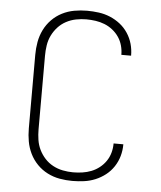

<svg xmlns="http://www.w3.org/2000/svg" viewBox="-53 -789 707 844"><g transform="rotate(5 300.0 -367.5)"><path d="M297 8Q269 8 241 3Q213 -2 187.5 -15Q162 -28 142 -48.5Q122 -69 109.5 -94.5Q97 -120 92 -148Q87 -176 87 -205V-530Q87 -559 92 -587Q97 -615 109.5 -640.5Q122 -666 142 -686.5Q162 -707 187.5 -720Q213 -733 241 -738Q269 -743 297 -743Q323 -743 349 -739.5Q375 -736 399 -726Q423 -716 443.5 -700Q464 -684 478.5 -662Q493 -640 500 -615Q507 -590 507 -564Q507 -563 507 -563Q507 -563 507 -563H464Q464 -563 464 -563Q464 -563 464 -564Q464 -584 458.5 -604Q453 -624 441.5 -641Q430 -658 413.5 -671Q397 -684 378 -691.5Q359 -699 338.5 -702Q318 -705 297 -705Q275 -705 252 -700.5Q229 -696 208.5 -685Q188 -674 172.5 -657Q157 -640 147 -619.5Q137 -599 133.5 -576Q130 -553 130 -530V-205Q130 -182 133.5 -159Q137 -136 147 -115.5Q157 -95 172.5 -78Q188 -61 208.5 -50Q229 -39 252 -34.5Q275 -30 297 -30Q318 -30 338.5 -33Q359 -36 378 -43.5Q397 -51 413.5 -64Q430 -77 441.5 -94Q453 -111 458.5 -131Q464 -151 464 -171Q464 -172 464 -172Q464 -172 464 -172H507Q507 -172 507 -172Q507 -172 507 -171Q507 -145 500 -120Q493 -95 478.5 -73Q464 -51 443.5 -35Q423 -19 399 -9Q375 1 349 4.5Q323 8 297 8Z"/></g></svg>

Font: Iosevka SS04 XLt Ex
Style: Regular
Weight: 200
Width: 7
Monospace: yes
Designer: Belleve Invis
Foundry: Belleve Invis
Version: Version 19.0.0; ttfautohint (v1.8.4)